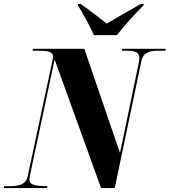

<svg xmlns="http://www.w3.org/2000/svg" viewBox="-61 -964 869 984"><path d="M420 -784H538C577 -832 620 -883 675 -937L676 -944H661C588 -903 526 -866 486 -843C455 -868 414 -900 352 -944H339L338 -937C358 -905 401 -830 420 -784ZM-41 0H180L182 -10H176C123 -10 90 -17 90 -41C90 -49 91 -57 95 -77L219 -659L457 0H527L664 -653C674 -699 712 -704 752 -704H786L788 -714H566L564 -704H590C636 -704 653 -694 653 -667C653 -660 652 -651 650 -641L554 -180L371 -714H108L106 -704H139C181 -704 211 -700 211 -674C211 -667 208 -656 204 -636L81 -61C72 -17 33 -10 -8 -10H-40Z"/></svg>

Font: Noto Serif Display Condensed Black
Style: Italic
Weight: 900
Width: 3
Italic angle: -12°
Designer: Monotype Design Team
Foundry: Monotype Imaging Inc.
Version: Version 2.009